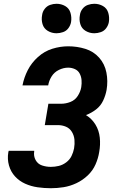

<svg xmlns="http://www.w3.org/2000/svg" viewBox="-20 -988 616 1016"><path d="M249 8Q283 8 317 2.5Q351 -3 384 -18.5Q417 -34 444 -59.5Q471 -85 485.5 -118Q500 -151 505 -184Q512 -222 508 -260Q504 -298 485 -329Q466 -360 435 -379Q464 -390 488.5 -409Q513 -428 526 -456Q539 -484 544 -512Q552 -559 543 -604.5Q534 -650 504.5 -683Q475 -716 431.5 -729.5Q388 -743 341 -743Q299 -743 257 -730Q215 -717 181 -686.5Q147 -656 127 -617Q107 -578 99 -536H235Q239 -561 253 -583.5Q267 -606 291.5 -618Q316 -630 341 -630Q359 -630 376 -622.5Q393 -615 401.5 -599Q410 -583 411.5 -564.5Q413 -546 410 -527Q406 -503 391.5 -480.5Q377 -458 352.5 -448.5Q328 -439 304 -439H236L217 -326H286Q309 -326 329 -317.5Q349 -309 360.5 -290Q372 -271 374 -248.5Q376 -226 372 -203Q368 -182 358.5 -162.5Q349 -143 330.5 -129Q312 -115 291 -110Q270 -105 249 -105Q225 -105 202.5 -112.5Q180 -120 168.5 -141Q157 -162 161 -187V-190H26Q25 -186 24 -182Q18 -146 27.5 -112.5Q37 -79 59.5 -54.5Q82 -30 113 -16Q144 -2 179 3Q214 8 249 8ZM479 -812Q496 -812 513.5 -818Q531 -824 542 -839Q553 -854 556 -871Q560 -896 553 -920Q546 -944 525 -956Q504 -968 479 -968Q462 -968 445 -962Q428 -956 416.5 -941Q405 -926 403 -909Q398 -884 405 -860.5Q412 -837 433 -824.5Q454 -812 479 -812ZM279 -812Q296 -812 313.5 -818Q331 -824 342 -839Q353 -854 356 -871Q360 -896 353 -920Q346 -944 325 -956Q304 -968 279 -968Q262 -968 245 -962Q228 -956 216.5 -941Q205 -926 203 -909Q198 -884 205 -860.5Q212 -837 233 -824.5Q254 -812 279 -812Z"/></svg>

Font: Iosevka Sparkle XBdObl
Style: Regular
Weight: 800
Italic angle: -9°
Designer: Belleve Invis
Foundry: Belleve Invis
Version: Version 4.5.0; ttfautohint (v1.8.3)